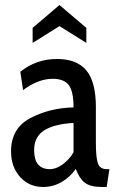

<svg xmlns="http://www.w3.org/2000/svg" viewBox="-20 -735 474 765"><path d="M24 -132Q24 -224 101 -264.5Q178 -305 273 -307Q273 -371 254 -396Q235 -421 190 -421Q132 -421 72 -376L61 -449Q124 -500 207 -500Q286 -500 324 -454.5Q362 -409 362 -308V-165Q362 -108 370 -84.5Q378 -61 405 -61H416L405 10H386Q340 10 318 -7Q296 -24 282 -62Q259 -29 225 -9.5Q191 10 152 10Q96 10 60 -30Q24 -70 24 -132ZM273 -128V-245Q196 -241 156 -215.5Q116 -190 116 -137Q116 -61 179 -61Q203 -61 229 -79.5Q255 -98 273 -128ZM110 -624 217 -715 324 -624V-564L217 -631L110 -564Z"/></svg>

Font: Cabin Condensed
Style: Regular
Weight: 400
Width: 3
Designer: Pablo Impallari
Foundry: Pablo Impallari. http://www.impallari.com Igino Marini. http://www.ikern.com
Version: Version 2.200